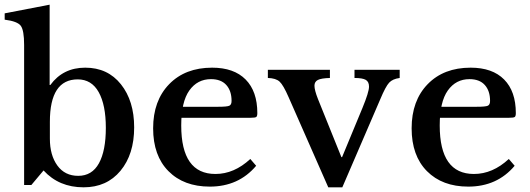

<svg xmlns="http://www.w3.org/2000/svg" viewBox="-21 -790 2262 820"><path d="M191 -770V-427H194Q248 -501 343 -501Q439 -501 495.5 -430Q552 -359 552 -246Q552 -131 493.5 -60.5Q435 10 336 10Q231 10 165 -62L113 0H82V-598Q82 -660 68 -679.5Q54 -699 -1 -706V-733ZM192 -270V-198Q192 -127 224 -83Q256 -39 313 -39Q372 -39 401.5 -92.5Q431 -146 431 -244Q431 -342 400.5 -396.5Q370 -451 311 -451Q192 -451 192 -270Z M725 -334H911Q949 -334 958.5 -338.5Q968 -343 968 -359Q968 -402 945.5 -427Q923 -452 880 -452Q822 -452 787.5 -403.5Q753 -355 753 -254Q753 -47 899 -47Q979 -47 1048 -111L1073 -82Q998 7 875 7Q764 7 698.5 -59Q633 -125 633 -242Q633 -360 701.5 -430.5Q770 -501 885 -501Q978 -501 1028 -450.5Q1078 -400 1078 -307Q1078 -294 1073.5 -290.5Q1069 -287 1049 -287H722Z M1381 10 1212 -374Q1189 -427 1173 -441.5Q1157 -456 1123 -457V-492H1388V-457Q1351 -456 1336.5 -448.5Q1322 -441 1322 -424Q1322 -405 1337 -367L1437 -119H1440L1527 -329Q1555 -397 1555 -420Q1555 -441 1541 -449Q1527 -457 1493 -457V-492H1686V-457Q1656 -453 1641 -437Q1626 -421 1603 -366L1441 10Z M1829 -334H2015Q2053 -334 2062.5 -338.5Q2072 -343 2072 -359Q2072 -402 2049.5 -427Q2027 -452 1984 -452Q1926 -452 1891.5 -403.5Q1857 -355 1857 -254Q1857 -47 2003 -47Q2083 -47 2152 -111L2177 -82Q2102 7 1979 7Q1868 7 1802.5 -59Q1737 -125 1737 -242Q1737 -360 1805.5 -430.5Q1874 -501 1989 -501Q2082 -501 2132 -450.5Q2182 -400 2182 -307Q2182 -294 2177.5 -290.5Q2173 -287 2153 -287H1826Z"/></svg>

Font: Kolar Light
Style: Regular
Weight: 300
Designer: Ramakrishna Saiteja (Kannada); Shiva Nallaperumal (Latin)
Foundry: Indian Type Foundry
Version: Version 1.001;PS 1.0;hotconv 1.0.88;makeotf.lib2.5.647800